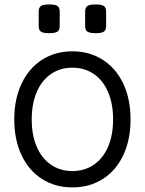

<svg xmlns="http://www.w3.org/2000/svg" viewBox="-20 -817 640 848"><path d="M556.6 -289.6Q556.6 -200.2 524.7 -132.1Q492.7 -64 434.3 -26.6Q376 10.7 299.8 10.7Q223.6 10.7 165.3 -26.6Q106.9 -64 75 -132.1Q43 -200.2 43 -289.6Q43 -378.9 75 -447Q106.9 -515.1 165.3 -552.7Q223.6 -590.3 299.8 -590.3Q376 -590.3 434.3 -552.7Q492.7 -515.1 524.7 -447Q556.6 -378.9 556.6 -289.6ZM120.1 -289.6Q120.1 -220.2 142.3 -168.7Q164.6 -117.2 205.3 -89.4Q246.1 -61.5 299.8 -61.5Q353.5 -61.5 394.3 -89.4Q435.1 -117.2 457.3 -168.7Q479.5 -220.2 479.5 -289.6Q479.5 -358.9 457.3 -410.6Q435.1 -462.4 394.3 -490.2Q353.5 -518.1 299.8 -518.1Q246.1 -518.1 205.3 -490.2Q164.6 -462.4 142.3 -410.6Q120.1 -358.9 120.1 -289.6ZM243.7 -765.6V-702.1Q243.7 -684.6 233.9 -677.5Q224.1 -670.4 197.3 -670.4Q170.4 -670.4 160.6 -677.5Q150.9 -684.6 150.9 -702.1V-765.6Q150.9 -783.2 160.6 -790.3Q170.4 -797.4 197.3 -797.4Q224.1 -797.4 233.9 -790.3Q243.7 -783.2 243.7 -765.6ZM448.7 -765.6V-702.1Q448.7 -684.6 439 -677.5Q429.2 -670.4 402.3 -670.4Q375.5 -670.4 365.7 -677.5Q356 -684.6 356 -702.1V-765.6Q356 -783.2 365.7 -790.3Q375.5 -797.4 402.3 -797.4Q429.2 -797.4 439 -790.3Q448.7 -783.2 448.7 -765.6Z"/></svg>

Font: Courier Prime
Style: Regular
Weight: 400
Designer: Alan Dague-Greene, Quote-Unquote Apps
Foundry: Quote-Unquote Apps
Version: Version 3.018